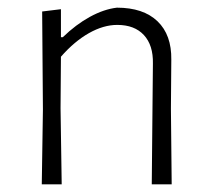

<svg xmlns="http://www.w3.org/2000/svg" viewBox="-20 -481 549 501"><path d="M286 -416Q250 -416 212 -394.5Q174 -373 139 -333L138 -198L141 0H89L92 -195L90 -451L139 -457V-384H144Q178 -417 214.5 -437Q251 -457 285 -461Q354 -461 391 -425.5Q428 -390 427 -325L426 -197L428 0H376L379 -315Q380 -363 355.5 -389.5Q331 -416 286 -416Z"/></svg>

Font: t
Style: Regular
Weight: 300
Designer: Juan Pablo del Peral
Foundry: Huerta Tipografica
Version: Version 2.004; ttfautohint (v1.8.1)